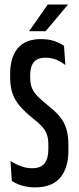

<svg xmlns="http://www.w3.org/2000/svg" viewBox="-20 -822 351 852"><path d="M135 9.5Q113 9.5 93.8 5.5Q74.5 1.5 59 -5Q43.5 -11.5 32.5 -19L26.5 -108Q47 -94.5 71.5 -85Q96 -75.5 122.5 -75.5Q161 -75.5 177.8 -97.2Q194.5 -119 194.5 -158.5V-181Q194.5 -209 187 -228Q179.5 -247 164 -263Q148.5 -279 124.5 -298Q92 -324.5 69.8 -349.5Q47.5 -374.5 36.2 -405.2Q25 -436 25 -478V-495Q25 -567.5 59 -608Q93 -648.5 161 -648.5Q195.5 -648.5 221.2 -639.8Q247 -631 264 -618.5L270 -533.5Q252.5 -547 231 -556.5Q209.5 -566 181.5 -566Q158 -566 143 -557.2Q128 -548.5 121 -531Q114 -513.5 114 -488V-477Q114 -449 122.5 -429.5Q131 -410 148.8 -392.8Q166.5 -375.5 194 -353Q226 -328 245.5 -304.2Q265 -280.5 274.2 -251Q283.5 -221.5 283.5 -178.5V-154Q283.5 -76.5 247.2 -33.5Q211 9.5 135 9.5ZM192 -802H282L182.5 -683.5H109Z"/></svg>

Font: Anek Latin Condensed Medium
Style: Regular
Weight: 500
Width: 3
Designer: Yesha Goshar
Foundry: Ek Type
Version: Version 1.003